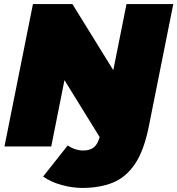

<svg xmlns="http://www.w3.org/2000/svg" viewBox="-20 -720 872 944"><path d="M2 0 142 -700H336L537 -375L602 -700H832L712 -100Q688 21 643 87Q598 153 533.5 178.5Q469 204 385 204Q336 204 283 189.5Q230 175 192 148L313 -5Q349 20 390 20Q420 20 439.5 6Q459 -8 470 -46L297 -326L232 0Z"/></svg>

Font: Montserrat Black
Style: Italic
Weight: 900
Italic angle: -11.3°
Designer: Julieta Ulanovsky
Foundry: Julieta Ulanovsky
Version: Version 9.000; ttfautohint (v1.8.4.7-5d5b)